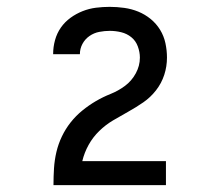

<svg xmlns="http://www.w3.org/2000/svg" viewBox="-20 -863 640 560"><path d="M136 -323V-324Q136 -348 137.5 -372Q139 -396 144.5 -419.5Q150 -443 160.5 -465Q171 -487 186 -506Q201 -525 220 -540.5Q239 -556 259.5 -568Q280 -580 302.5 -589Q325 -598 344.5 -612.5Q364 -627 376 -649Q388 -671 388 -695Q388 -711 382 -727.5Q376 -744 363 -754.5Q350 -765 333.5 -769Q317 -773 300 -773Q285 -773 269.5 -770Q254 -767 241 -758Q228 -749 220.5 -735Q213 -721 213 -705Q213 -705 213 -705Q213 -705 213 -705H135Q135 -705 135 -705.5Q135 -706 135 -706Q135 -726 140.5 -746Q146 -766 157.5 -782.5Q169 -799 185.5 -811Q202 -823 221 -830.5Q240 -838 260 -840.5Q280 -843 300 -843Q321 -843 342.5 -840Q364 -837 383.5 -829Q403 -821 419.5 -807.5Q436 -794 447 -776Q458 -758 462.5 -737Q467 -716 467 -695Q467 -669 459 -644.5Q451 -620 435 -599.5Q419 -579 398 -564.5Q377 -550 354.5 -537.5Q332 -525 310 -512Q288 -499 269.5 -481Q251 -463 238.5 -440.5Q226 -418 220 -393H464V-323Z"/></svg>

Font: Monocode
Style: Regular
Weight: 400
Designer: Belleve Invis
Foundry: Belleve Invis
Version: Version 16.1.0; ttfautohint (v1.8.4)